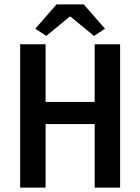

<svg xmlns="http://www.w3.org/2000/svg" viewBox="-20 -856 640 876"><path d="M72 0V-654H188V-391H412V-654H528V0H412V-290H188V0ZM191 -692 141 -725 238 -836H362L459 -725L409 -692L302 -780H298Z"/></svg>

Font: Source Code Pro Semibold
Style: Regular
Weight: 600
Monospace: yes
Designer: Paul D. Hunt, Teo Tuominen
Foundry: Adobe Systems Incorporated
Version: Version 2.030;PS 1.000;hotconv 16.6.51;makeotf.lib2.5.65220